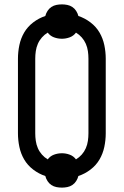

<svg xmlns="http://www.w3.org/2000/svg" viewBox="-20 -806 565 877"><path d="M263 51Q250 51 237.5 48.5Q225 46 214.5 39Q204 32 197 21Q190 10 187 -2Q157 -12 131.5 -31.5Q106 -51 90.5 -77.5Q75 -104 68.5 -135Q62 -166 62 -197V-538Q62 -569 68.5 -600Q75 -631 90.5 -657.5Q106 -684 131.5 -703.5Q157 -723 187 -733Q190 -745 197 -756Q204 -767 214.5 -774Q225 -781 237.5 -783.5Q250 -786 263 -786Q275 -786 287.5 -783.5Q300 -781 310.5 -774Q321 -767 328 -756Q335 -745 338 -733Q368 -723 393.5 -703.5Q419 -684 434.5 -657.5Q450 -631 456.5 -600Q463 -569 463 -538V-197Q463 -166 456.5 -135Q450 -104 434.5 -77.5Q419 -51 393.5 -31.5Q368 -12 338 -2Q335 10 328 21Q321 32 310.5 39Q300 46 287.5 48.5Q275 51 263 51ZM327 -78Q342 -87 353.5 -100Q365 -113 372 -129Q379 -145 381.5 -162.5Q384 -180 384 -197V-538Q384 -555 381.5 -572.5Q379 -590 372 -606Q365 -622 353.5 -635Q342 -648 327 -657Q316 -642 298.5 -635.5Q281 -629 263 -629Q244 -629 226.5 -635.5Q209 -642 198 -657Q183 -648 171.5 -635Q160 -622 153 -606Q146 -590 143.5 -572.5Q141 -555 141 -538V-197Q141 -180 143.5 -162.5Q146 -145 153 -129Q160 -113 171.5 -100Q183 -87 198 -78Q209 -93 226.5 -99.5Q244 -106 263 -106Q281 -106 298.5 -99.5Q316 -93 327 -78Z"/></svg>

Font: Iosevka Pride
Style: Regular
Weight: 400
Monospace: yes
Designer: Belleve Invis
Foundry: Belleve Invis
Version: Version 30.3.1; ttfautohint (v1.8.4)